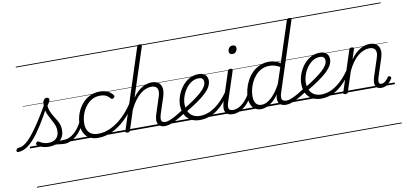

<svg xmlns="http://www.w3.org/2000/svg" viewBox="-279 -1391 4768 2267"><g transform="rotate(-10 2105.0 -257.5)"><path d="M-147 17Q-158 17 -161.5 9.5Q-165 2 -162.5 -7Q-160 -16 -152.5 -23.5Q-145 -31 -133 -31Q-99 -31 -59 -57.5Q-19 -84 28 -140Q75 -196 132.5 -283.5Q190 -371 260 -493L290 -477Q219 -343 159.5 -249Q100 -155 48 -96Q-4 -37 -51.5 -10Q-99 17 -147 17ZM405 17Q387 17 366.5 13.5Q346 10 320.5 8Q295 6 261 10L289 -13Q322 -22 345.5 -25.5Q369 -29 387 -30Q405 -31 421 -31Q430 -31 433.5 -23.5Q437 -16 434.5 -7Q432 2 424.5 9.5Q417 17 405 17ZM223 19Q179 19 142.5 6.5Q106 -6 86 -25Q78 -32 78 -40Q78 -48 87 -57Q96 -66 103 -66Q110 -66 121 -58Q141 -45 167.5 -36Q194 -27 224 -27Q286 -27 319.5 -59.5Q353 -92 353 -151Q353 -179 345.5 -204Q338 -229 325.5 -253Q313 -277 299.5 -301.5Q286 -326 273.5 -352.5Q261 -379 253.5 -408.5Q246 -438 246 -473Q246 -514 258.5 -534.5Q271 -555 297 -555Q312 -555 318 -547Q324 -539 324 -530Q324 -517 316.5 -502.5Q309 -488 289 -461Q292 -429 301.5 -402Q311 -375 324.5 -351Q338 -327 352.5 -304.5Q367 -282 380 -258.5Q393 -235 401 -209Q409 -183 409 -151Q409 -72 358.5 -26.5Q308 19 223 19ZM0 460H550V470H0ZM0 -20H550V0H0ZM0 -505H550V-500H0ZM0 -980H550V-970H0Z M404 17Q393 17 388.5 9.5Q384 2 385.5 -7Q387 -16 395.5 -23.5Q404 -31 419 -31Q449 -31 479.5 -45.5Q510 -60 538.5 -85.5Q567 -111 591 -145Q615 -179 632 -217Q637 -228 645.5 -228Q654 -228 661 -220.5Q668 -213 664 -203Q645 -157 617.5 -117Q590 -77 556.5 -47Q523 -17 484.5 0Q446 17 404 17ZM550 460V470ZM550 -20V0ZM550 -505V-500ZM550 -980V-970Z M819 17Q722 17 673 -36.5Q624 -90 624 -178Q624 -244 646 -305Q668 -366 707.5 -414.5Q747 -463 802.5 -491Q858 -519 925 -519Q981 -519 1022 -498.5Q1063 -478 1083 -447Q1089 -438 1087 -431Q1085 -424 1075 -415Q1064 -408 1056 -408Q1048 -408 1041 -416Q1022 -440 994.5 -455Q967 -470 919 -470Q864 -470 820 -444.5Q776 -419 745 -376.5Q714 -334 697 -282.5Q680 -231 680 -177Q680 -136 694.5 -102.5Q709 -69 741 -50Q773 -31 826 -31Q836 -31 840.5 -23.5Q845 -16 844 -6.5Q843 3 836.5 10Q830 17 819 17ZM550 460H1085V470H550ZM550 -20H1085V0H550ZM550 -505H1085V-500H550ZM550 -980H1085V-970H550Z M817 17Q808 17 803.5 10Q799 3 799.5 -6.5Q800 -16 806.5 -23.5Q813 -31 824 -31Q901 -31 976.5 -67Q1052 -103 1121.5 -169Q1191 -235 1247 -321Q1251 -328 1260 -325Q1269 -322 1274.5 -314.5Q1280 -307 1274 -296Q1215 -201 1140.5 -131Q1066 -61 983.5 -22Q901 17 817 17ZM1085 460V470ZM1085 -20V0ZM1085 -505V-500ZM1085 -980V-970Z M1615 17Q1585 17 1564.5 6.5Q1544 -4 1533.5 -24Q1523 -44 1524 -73Q1525 -102 1537 -140L1602 -340Q1622 -400 1605.5 -434.5Q1589 -469 1534 -469Q1504 -469 1470.5 -456.5Q1437 -444 1403.5 -417Q1370 -390 1337.5 -347Q1305 -304 1275 -243L1197 -4Q1194 6 1188 10.5Q1182 15 1167 15Q1155 15 1146.5 10Q1138 5 1143 -6L1454 -964Q1458 -976 1464.5 -980.5Q1471 -985 1485 -985Q1501 -985 1507 -979Q1513 -973 1509 -961L1318 -375Q1346 -416 1376 -443.5Q1406 -471 1436 -488Q1466 -505 1494.5 -512Q1523 -519 1547 -519Q1597 -519 1627.5 -497Q1658 -475 1665.5 -431.5Q1673 -388 1652 -323L1590 -134Q1573 -81 1581.5 -56Q1590 -31 1630 -31Q1641 -31 1646 -23.5Q1651 -16 1649 -7Q1647 2 1638.5 9.5Q1630 17 1615 17ZM1085 460H1761V470H1085ZM1085 -20H1761V0H1085ZM1085 -505H1761V-500H1085ZM1085 -980H1761V-970H1085Z M1615 17Q1604 17 1599.5 9.5Q1595 2 1596.5 -7Q1598 -16 1606.5 -23.5Q1615 -31 1630 -31Q1647 -31 1674 -40Q1701 -49 1744 -72Q1787 -95 1851 -137Q1860 -143 1867 -140Q1874 -137 1878 -129Q1882 -121 1880.5 -112Q1879 -103 1871 -98Q1800 -52 1752.5 -27Q1705 -2 1672.5 7.5Q1640 17 1615 17ZM1761 460V470ZM1761 -20V0ZM1761 -505V-500ZM1761 -980V-970Z M1870 -144Q1946 -190 2000.5 -228.5Q2055 -267 2091 -300Q2127 -333 2144 -361.5Q2161 -390 2161 -416Q2161 -442 2146.5 -456Q2132 -470 2102 -470Q2055 -470 2015.5 -444.5Q1976 -419 1947 -378Q1918 -337 1902 -289.5Q1886 -242 1886 -199Q1886 -154 1899 -122Q1912 -90 1933.5 -69.5Q1955 -49 1983 -39.5Q2011 -30 2043 -30Q2053 -30 2057.5 -22.5Q2062 -15 2060 -5.5Q2058 4 2051.5 11Q2045 18 2035 18Q1971 18 1925.5 -8Q1880 -34 1855.5 -82Q1831 -130 1831 -195Q1831 -249 1851 -306Q1871 -363 1907.5 -411Q1944 -459 1995 -489Q2046 -519 2109 -519Q2147 -519 2170.5 -506Q2194 -493 2205.5 -472Q2217 -451 2217 -426Q2217 -388 2197 -351Q2177 -314 2136 -275.5Q2095 -237 2033 -194.5Q1971 -152 1887 -102ZM1761 460H2249V470H1761ZM1761 -20H2249V0H1761ZM1761 -505H2249V-500H1761ZM1761 -980H2249V-970H1761Z M2031 18Q2022 18 2017.5 11Q2013 4 2014 -6Q2015 -16 2021.5 -23Q2028 -30 2040 -30Q2091 -30 2137.5 -46.5Q2184 -63 2227 -93.5Q2270 -124 2309.5 -166Q2349 -208 2385 -259Q2391 -267 2399.5 -264Q2408 -261 2413.5 -252.5Q2419 -244 2413 -236Q2374 -182 2333 -135.5Q2292 -89 2246 -54.5Q2200 -20 2146.5 -1Q2093 18 2031 18ZM2248 460V470ZM2248 -20V0ZM2248 -505V-500ZM2248 -980V-970Z M2427 17Q2395 17 2373.5 7Q2352 -3 2341.5 -23.5Q2331 -44 2331.5 -73Q2332 -102 2344 -140L2459 -494Q2464 -506 2470.5 -510.5Q2477 -515 2490 -515Q2506 -515 2512.5 -509Q2519 -503 2515 -491L2398 -134Q2380 -81 2389.5 -56Q2399 -31 2442 -31Q2452 -31 2456 -23.5Q2460 -16 2458.5 -7Q2457 2 2449 9.5Q2441 17 2427 17ZM2547 -683Q2530 -683 2518.5 -692Q2507 -701 2507 -719Q2507 -743 2522 -762.5Q2537 -782 2565 -782Q2582 -782 2593.5 -773Q2605 -764 2605 -745Q2605 -722 2590.5 -702.5Q2576 -683 2547 -683ZM2249 460H2574V470H2249ZM2249 -20H2574V0H2249ZM2249 -505H2574V-500H2249ZM2249 -980H2574V-970H2249Z M2428 17Q2417 17 2412.5 9.5Q2408 2 2409.5 -7Q2411 -16 2419.5 -23.5Q2428 -31 2443 -31Q2473 -31 2503.5 -45.5Q2534 -60 2562.5 -85.5Q2591 -111 2615 -145Q2639 -179 2656 -217Q2661 -228 2669.5 -228Q2678 -228 2685 -220.5Q2692 -213 2688 -203Q2669 -157 2641.5 -117Q2614 -77 2580.5 -47Q2547 -17 2508.5 0Q2470 17 2428 17ZM2574 460V470ZM2574 -20V0ZM2574 -505V-500ZM2574 -980V-970Z M2768 17Q2727 17 2696.5 -3Q2666 -23 2650 -59.5Q2634 -96 2634 -146Q2634 -190 2646.5 -241Q2659 -292 2684 -341Q2709 -390 2748 -430.5Q2787 -471 2839 -495Q2891 -519 2957 -519Q2990 -519 3025.5 -508Q3061 -497 3089 -477L3248 -964Q3252 -976 3258.5 -980.5Q3265 -985 3278 -985Q3297 -985 3301.5 -977.5Q3306 -970 3302 -958L3033 -134Q3016 -81 3026.5 -56Q3037 -31 3081 -31Q3090 -31 3094 -23.5Q3098 -16 3096.5 -7Q3095 2 3087.5 9.5Q3080 17 3066 17Q3040 17 3021 10Q3002 3 2990 -10.5Q2978 -24 2973 -43.5Q2968 -63 2971 -89L2979 -123Q2941 -69 2903 -38.5Q2865 -8 2830.5 4.5Q2796 17 2768 17ZM2783 -33Q2818 -33 2856.5 -55.5Q2895 -78 2935 -124.5Q2975 -171 3013 -243L3076 -434Q3040 -455 3010 -462.5Q2980 -470 2953 -470Q2900 -470 2857.5 -449.5Q2815 -429 2784 -394Q2753 -359 2732.5 -317Q2712 -275 2702 -231.5Q2692 -188 2692 -150Q2692 -114 2702 -87.5Q2712 -61 2732 -47Q2752 -33 2783 -33ZM2574 460H3215V470H2574ZM2574 -20H3215V0H2574ZM2574 -505H3215V-500H2574ZM2574 -980H3215V-970H2574Z M3069 17Q3058 17 3053.5 9.5Q3049 2 3050.5 -7Q3052 -16 3060.5 -23.5Q3069 -31 3084 -31Q3101 -31 3128 -40Q3155 -49 3198 -72Q3241 -95 3305 -137Q3314 -143 3321 -140Q3328 -137 3332 -129Q3336 -121 3334.5 -112Q3333 -103 3325 -98Q3254 -52 3206.5 -27Q3159 -2 3126.5 7.5Q3094 17 3069 17ZM3215 460V470ZM3215 -20V0ZM3215 -505V-500ZM3215 -980V-970Z M3324 -144Q3400 -190 3454.5 -228.5Q3509 -267 3545 -300Q3581 -333 3598 -361.5Q3615 -390 3615 -416Q3615 -442 3600.5 -456Q3586 -470 3556 -470Q3509 -470 3469.5 -444.5Q3430 -419 3401 -378Q3372 -337 3356 -289.5Q3340 -242 3340 -199Q3340 -154 3353 -122Q3366 -90 3387.5 -69.5Q3409 -49 3437 -39.5Q3465 -30 3497 -30Q3507 -30 3511.5 -22.5Q3516 -15 3514 -5.5Q3512 4 3505.5 11Q3499 18 3489 18Q3425 18 3379.5 -8Q3334 -34 3309.5 -82Q3285 -130 3285 -195Q3285 -249 3305 -306Q3325 -363 3361.5 -411Q3398 -459 3449 -489Q3500 -519 3563 -519Q3601 -519 3624.5 -506Q3648 -493 3659.5 -472Q3671 -451 3671 -426Q3671 -388 3651 -351Q3631 -314 3590 -275.5Q3549 -237 3487 -194.5Q3425 -152 3341 -102ZM3215 460H3703V470H3215ZM3215 -20H3703V0H3215ZM3215 -505H3703V-500H3215ZM3215 -980H3703V-970H3215Z M3485 18Q3476 18 3471.5 11Q3467 4 3468 -6Q3469 -16 3475.5 -23Q3482 -30 3494 -30Q3545 -30 3591.5 -46.5Q3638 -63 3681 -93.5Q3724 -124 3763.5 -166Q3803 -208 3839 -259Q3845 -267 3853.5 -264Q3862 -261 3867.5 -252.5Q3873 -244 3867 -236Q3828 -182 3787 -135.5Q3746 -89 3700 -54.5Q3654 -20 3600.5 -1Q3547 18 3485 18ZM3702 460V470ZM3702 -20V0ZM3702 -505V-500ZM3702 -980V-970Z M4211 16Q4183 16 4165 6Q4147 -4 4139.5 -23.5Q4132 -43 4134.5 -70.5Q4137 -98 4148 -133L4216 -340Q4230 -380 4227 -409Q4224 -438 4204.5 -453.5Q4185 -469 4147 -469Q4117 -469 4083.5 -456.5Q4050 -444 4016 -417.5Q3982 -391 3949.5 -347.5Q3917 -304 3888 -243L3810 -4Q3807 6 3800.5 10.5Q3794 15 3779 15Q3767 15 3759 10Q3751 5 3755 -6L3914 -494Q3918 -506 3924.5 -510.5Q3931 -515 3944 -515Q3961 -515 3967 -509Q3973 -503 3969 -491L3931 -373Q3959 -415 3989.5 -442.5Q4020 -470 4050 -487.5Q4080 -505 4108 -512Q4136 -519 4161 -519Q4211 -519 4241 -497Q4271 -475 4279 -431.5Q4287 -388 4265 -323L4197 -114Q4189 -87 4188 -68.5Q4187 -50 4194.5 -40.5Q4202 -31 4218 -31Q4235 -31 4250.5 -40.5Q4266 -50 4280 -64.5Q4294 -79 4303 -94Q4308 -101 4315 -104Q4322 -107 4332 -100Q4343 -94 4344 -86.5Q4345 -79 4340 -71Q4329 -52 4310 -31.5Q4291 -11 4266.5 2.5Q4242 16 4211 16ZM3703 460H4374V470H3703ZM3703 -20H4374V0H3703ZM3703 -505H4374V-500H3703ZM3703 -980H4374V-970H3703Z"/></g></svg>

Font: Playwrite NO Guides
Style: Regular
Weight: 400
Designer: Veronika Burian, José Scaglione
Foundry: TypeTogether
Version: Version 1.003